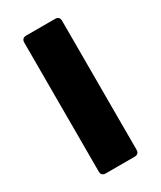

<svg xmlns="http://www.w3.org/2000/svg" viewBox="-140 -567 520 620"><g transform="rotate(-30 120.5 -257.0)"><path d="M49 -17V-497Q49 -514 66 -514H173Q190 -514 190 -497V-17Q190 0 173 0H66Q49 0 49 -17Z"/></g></svg>

Font: Barlow
Style: Bold
Weight: 700
Designer: Jeremy Tribby
Foundry: Jeremy Tribby
Version: Version 1.101 August 23, 2024